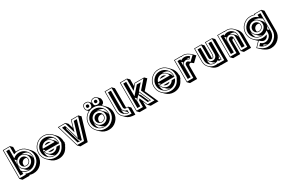

<svg xmlns="http://www.w3.org/2000/svg" viewBox="158 -2262 6099 4109"><g transform="rotate(-30 3207.0 -207.5)"><path d="M475.6 -322.8Q513.7 -284.2 520 -232.4Q521 -239.3 521.5 -246.1Q522 -252.9 522 -259.8Q522 -329.6 480.5 -383.8Q427.2 -421.4 361.3 -421.4Q354.5 -421.4 348.1 -420.9Q341.8 -420.4 335.4 -419.4Q388.2 -412.6 426.3 -374Q433.6 -366.2 440.4 -358.4L474.6 -324.2H474.1ZM312.5 -51.3Q318.8 -51.3 324.7 -51.5Q330.6 -51.8 336.4 -52.2Q285.6 -59.6 248.5 -97.7L215.3 -130.9Q207.5 -136.7 198.7 -145.5Q175.3 -169.4 163.6 -197.8Q151.9 -226.1 151.9 -259.8Q151.9 -319.8 189 -363.3L154.3 -397.9L151.9 -395.5V-584H151.4V-51.3H151.9V-124.5Q230 -51.3 312.5 -51.3ZM312.5 -164.1Q351.6 -164.1 379.9 -192.4Q408.7 -221.2 408.7 -259.8Q408.7 -271 406.2 -280.8Q403.8 -290.5 399.4 -300.3Q382.3 -308.1 361.3 -308.1Q321.8 -308.1 293.5 -279.3Q264.6 -250.5 264.6 -210.9Q264.6 -200.7 266.4 -191.2Q268.1 -181.6 272 -172.9Q290 -164.1 312.5 -164.1ZM264.6 -530.3Q275.9 -532.2 287.8 -533.2Q299.8 -534.2 312.5 -534.2Q427.2 -534.2 506.3 -453.6Q511.7 -447.8 517.1 -442.1Q522.5 -436.5 527.3 -430.2L555.7 -402.3Q634.8 -323.7 634.8 -210.9Q634.8 -97.7 554.7 -17.6Q475.6 61.5 361.3 61.5Q310.5 61.5 264.6 44.9V61.5H88.9L41.5 14.2H38.6V-696.8H217.3V-693.8L264.6 -646.5ZM312.5 -39.1Q226.6 -39.1 164.1 -96.7V-39.1H91.8V-643.6H164.1V-423.3Q226.6 -481 312.5 -481Q403.8 -481 469 -416Q534.2 -351.1 534.2 -259.8Q534.2 -168.5 469 -103.8Q403.8 -39.1 312.5 -39.1ZM312.5 -110.8Q374.5 -110.8 418.2 -154.5Q461.9 -198.2 461.9 -259.8Q461.9 -321.8 418.2 -365.2Q374.5 -408.7 312.5 -408.7Q251 -408.7 207.5 -365.2Q164.1 -321.8 164.1 -259.8Q164.1 -198.2 207.5 -154.5Q251 -110.8 312.5 -110.8ZM312.5 -151.9Q268.1 -151.9 236.8 -183.6Q205.1 -215.3 205.1 -259.8Q205.1 -304.2 236.8 -335.9Q268.1 -367.7 312.5 -367.7Q356.9 -367.7 388.7 -335.9Q420.9 -303.7 420.9 -259.8Q420.9 -215.8 388.7 -183.6Q356.9 -151.9 312.5 -151.9ZM312.5 2Q421.9 2 498 -74.2Q575.2 -151.4 575.2 -259.8Q575.2 -368.7 498 -444.8Q421.9 -522 312.5 -522Q253.9 -522 205.1 -500V-684.6H50.8V2H205.1V-20Q253.9 2 312.5 2Z M939.9 -51.3Q946.3 -51.3 952.4 -51.3Q958.5 -51.3 964.8 -52.2Q924.3 -58.1 889.6 -85.9Q886.7 -88.4 884 -90.8Q881.3 -93.3 878.9 -95.7L844.2 -130.4Q841.3 -132.3 839.8 -133.8Q797.4 -167.5 779.8 -234.9Q779.3 -229 779.1 -223.1Q778.8 -217.3 778.8 -210.9Q778.8 -144.5 814 -92.8Q867.7 -51.3 939.9 -51.3ZM988.8 -421.4Q981.4 -421.4 974.4 -420.9Q967.3 -420.4 960.4 -419.4Q1003.9 -414.6 1040 -385.7Q1052.7 -375 1064.5 -360.4L1100.1 -325.2Q1132.8 -292.5 1147.5 -236.3H830.6L789.1 -277.8Q785.6 -267.6 783.2 -257.3Q780.8 -247.1 779.8 -235.8H1147.9Q1148.9 -242.7 1149.2 -248.5Q1149.4 -254.4 1149.4 -259.8Q1149.4 -329.6 1107.9 -383.8Q1054.7 -421.4 988.8 -421.4ZM768.1 -45.4Q757.3 -53.7 746.1 -65.4Q666 -145.5 666 -259.8Q666 -374.5 746.1 -453.1Q825.7 -534.2 939.9 -534.2Q1054.7 -534.2 1133.8 -453.6Q1139.2 -447.8 1144.5 -442.1Q1149.9 -436.5 1154.8 -430.2L1183.1 -402.3Q1262.2 -323.7 1262.2 -210.9Q1262.2 -207.5 1262 -204.8Q1261.7 -202.1 1261.7 -199.7L1270.5 -190.9Q1267.6 -181.2 1264.6 -173.3Q1261.7 -165.5 1259.3 -158.7H1259.8Q1258.8 -156.2 1257.6 -153.1Q1256.3 -149.9 1255.4 -147.5Q1254.9 -142.6 1253.7 -134.8Q1252.4 -127 1252 -123H1244.6Q1204.6 -31.7 1149.4 10.3Q1079.6 61.5 988.8 61.5Q875 61.5 795.9 -17.6ZM864.3 -336.9Q866.7 -339.4 868.7 -340.8Q870.6 -342.3 873 -344.2Q902.3 -367.7 939.9 -367.7Q977.1 -367.7 1006.3 -344.2Q1011.2 -340.3 1015.1 -336.9ZM994.6 -167Q970.7 -151.9 939.9 -151.9Q902.8 -151.9 873 -174.8H873.5Q868.2 -178.2 864.3 -182.6H1014.2Q1003.9 -172.4 994.6 -167ZM1085 -295.9Q1072.8 -344.2 1032.5 -376.5Q992.2 -408.7 939.9 -408.7Q887.7 -408.7 847.7 -376.5Q807.6 -344.2 795.4 -295.9ZM939.9 -39.1Q848.6 -39.1 783.9 -103.8Q719.2 -168.5 719.2 -259.8Q719.2 -351.1 783.9 -416Q848.6 -481 939.9 -481Q1031.2 -481 1096.4 -416Q1161.6 -351.1 1161.6 -259.8Q1161.6 -242.7 1158.2 -223.6H795.4Q807.6 -175.3 847.7 -143.1Q887.7 -110.8 939.9 -110.8Q981.9 -110.8 1016.8 -132.1Q1051.8 -153.3 1070.8 -188H1149.4Q1127 -122.6 1070.1 -80.8Q1013.2 -39.1 939.9 -39.1ZM939.9 2Q1026.4 2 1094.2 -47.4Q1148.9 -87.9 1189 -182.6H1193.4L1195.8 -198.7Q1198.2 -206.1 1201.4 -213.4Q1204.6 -220.7 1207 -229H1199.7Q1200.7 -238.8 1201.7 -246.6Q1202.6 -254.4 1202.6 -259.8Q1202.6 -368.7 1125.5 -444.8Q1049.3 -522 939.9 -522Q831.1 -522 754.9 -444.8Q678.2 -368.7 678.2 -259.8Q678.2 -150.9 754.9 -74.2Q831.1 2 939.9 2Z M1439.5 -421.4Q1466.8 -326.7 1494.4 -235.6Q1522 -144.5 1549.8 -51.3H1588.4L1560.1 -79.1Q1559.6 -78.1 1559.6 -77.1Q1559.6 -76.2 1559.1 -75.2L1456.1 -421.4ZM1538.6 -483.9 1575.2 -361.3Q1581.1 -381.8 1587.4 -401.9Q1593.8 -421.9 1599.6 -441.9Q1606.9 -466.3 1614 -489.5Q1621.1 -512.7 1627.4 -534.2H1813.5L1812.5 -531.2L1860.4 -483.9L1698.2 61.5H1517.6L1470.2 14.2H1467.8L1305.2 -534.2H1490.7L1491.7 -530.8ZM1507.8 -39.1 1376.5 -481H1451.2L1559.1 -118.2L1667 -481H1742.2L1610.8 -39.1ZM1641.6 2 1797.4 -522H1636.2Q1618.7 -462.4 1598.9 -396Q1579.1 -329.6 1559.1 -262.7L1481.9 -522H1321.3L1476.6 2Z M2224.1 -531.2Q2221.7 -532.7 2219.7 -534.2Q2217.8 -535.6 2215.8 -537.1L2214.8 -531.7Q2217.3 -531.2 2220 -530.8Q2222.7 -530.3 2225.1 -529.8ZM2177.2 -51.3Q2183.6 -51.3 2189.5 -51.5Q2195.3 -51.8 2201.2 -52.2Q2150.9 -59.6 2112.8 -97.7L2078.6 -131.3Q2070.3 -137.7 2063 -145.5Q2023.4 -185.5 2017.1 -237.8Q2016.1 -231 2016.1 -224.4Q2016.1 -217.8 2016.1 -210.9Q2016.1 -144.5 2051.3 -92.8Q2105 -51.3 2177.2 -51.3ZM2340.3 -322.8Q2378.4 -284.7 2384.8 -233.9Q2386.2 -246.1 2386.2 -259.8Q2386.2 -330.6 2344.7 -384.3Q2293 -421.4 2226.1 -421.4Q2211.4 -421.4 2197.8 -419.9Q2252.4 -413.6 2291 -374Q2298.3 -366.2 2305.2 -358.4L2339.4 -324.2H2338.9ZM2177.2 -164.1Q2216.3 -164.1 2244.6 -192.4Q2273.4 -221.2 2273.4 -259.8Q2273.4 -271 2271 -280.8Q2268.6 -290.5 2264.2 -300.3Q2247.1 -308.1 2226.1 -308.1Q2186.5 -308.1 2157.7 -279.3H2157.2Q2129.4 -250 2129.4 -210.9Q2129.4 -200.7 2131.1 -191.2Q2132.8 -181.6 2136.7 -172.9Q2154.8 -164.1 2177.2 -164.1ZM2003.4 -46.4Q1993.2 -55.2 1982.9 -65.4Q1903.3 -146.5 1903.3 -259.8Q1903.3 -374 1982.9 -453.6Q2015.1 -485.8 2050.8 -504.4L2023.4 -532.2Q1991.7 -553.2 1991.7 -606.9Q1991.7 -696.8 2080.6 -696.8Q2135.3 -696.8 2156.7 -663.1L2192.4 -627Q2201.7 -696.8 2280.8 -696.8Q2335.4 -696.8 2356.4 -664.1L2395.5 -625Q2417.5 -603 2417.5 -558.1Q2417.5 -481.9 2351.1 -471.7Q2356.4 -467.8 2361.3 -463.1Q2366.2 -458.5 2371.1 -453.6Q2376.5 -447.8 2381.8 -442.1Q2387.2 -436.5 2392.1 -430.2L2420.4 -402.3Q2499.5 -323.7 2499.5 -210.9Q2499.5 -97.7 2419.4 -17.6Q2340.3 61.5 2226.1 61.5Q2113.3 61.5 2032.7 -17.6ZM2177.2 -39.1Q2085.9 -39.1 2021.2 -103.8Q1956.5 -168.5 1956.5 -259.8Q1956.5 -351.1 2021.2 -416Q2085.9 -481 2177.2 -481Q2268.6 -481 2333.5 -416Q2398.4 -351.1 2398.4 -259.8Q2398.4 -168.5 2333.5 -103.8Q2268.6 -39.1 2177.2 -39.1ZM2177.2 -110.8Q2239.3 -110.8 2283 -154.5Q2326.7 -198.2 2326.7 -259.8Q2326.7 -321.8 2283 -365.2Q2239.3 -408.7 2177.2 -408.7Q2115.7 -408.7 2072 -365.2Q2028.3 -321.8 2028.3 -259.8Q2028.3 -198.2 2072 -154.5Q2115.7 -110.8 2177.2 -110.8ZM2280.8 -571.3Q2244.6 -571.3 2244.6 -606.9Q2244.6 -643.6 2280.8 -643.6Q2316.9 -643.6 2316.9 -606.9Q2316.9 -571.3 2280.8 -571.3ZM2080.6 -571.3Q2044.9 -571.3 2044.9 -606.9Q2044.9 -643.6 2080.6 -643.6Q2116.7 -643.6 2116.7 -606.9Q2116.7 -571.3 2080.6 -571.3ZM2080.6 -530.3Q2158.2 -530.3 2158.2 -606.9Q2158.2 -684.6 2080.6 -684.6Q2003.9 -684.6 2003.9 -606.9Q2003.9 -530.3 2080.6 -530.3ZM2280.8 -530.3Q2357.9 -530.3 2357.9 -606.9Q2357.9 -684.6 2280.8 -684.6Q2203.6 -684.6 2203.6 -606.9Q2203.6 -530.3 2280.8 -530.3ZM2177.2 -151.9Q2132.8 -151.9 2101.1 -183.6Q2069.8 -215.3 2069.8 -259.8Q2069.8 -304.2 2101.1 -335.9Q2132.8 -367.7 2177.2 -367.7Q2221.7 -367.7 2253.4 -335.9Q2285.6 -303.7 2285.6 -259.8Q2285.6 -215.8 2253.4 -183.6Q2221.7 -151.9 2177.2 -151.9ZM2177.2 2Q2286.6 2 2362.8 -74.2Q2439.9 -151.4 2439.9 -259.8Q2439.9 -368.7 2362.8 -444.8Q2286.6 -522 2177.2 -522Q2068.8 -522 1991.7 -444.8Q1915.5 -368.7 1915.5 -259.8Q1915.5 -150.9 1991.7 -74.2Q2068.4 2 2177.2 2Z M2763.2 -69.3Q2757.3 -73.2 2750.5 -80.1L2712.4 -118.2Q2709.5 -120.6 2706.5 -122.8Q2703.6 -125 2700.7 -127.9Q2668.5 -157.7 2666.5 -200.7V-584H2666V-152.8Q2667 -131.8 2671.9 -113.3Q2676.8 -94.7 2686.5 -78.1Q2720.7 -54.7 2763.2 -51.8ZM2829.1 -161.1 2876.5 -113.8V62Q2806.2 61 2754.6 45.9Q2703.1 30.8 2670.9 0L2669.4 -1L2632.3 -38.1Q2626.5 -42.5 2621.1 -47.9Q2556.2 -109.9 2553.2 -199.7V-696.8H2731.9V-693.8L2779.3 -646.5V-166Q2789.1 -165 2801.5 -164.6Q2814 -164.1 2829.1 -164.1ZM2775.4 -39.1Q2707 -39.6 2658 -86.4Q2608.9 -133.3 2606.4 -201.2V-643.6H2678.7V-201.2Q2681.2 -163.1 2709 -137Q2736.8 -110.8 2775.4 -110.8ZM2816.9 -151.9Q2752.9 -151.9 2737.3 -166Q2722.2 -181.2 2719.7 -201.7V-684.6H2565.4V-200.2Q2568.4 -115.2 2629.4 -56.6Q2660.2 -27.3 2707 -12.9Q2753.9 1.5 2816.9 2.4Z M3043.5 -183.1 3079.6 -224.1 3045.9 -258.8Q3043.9 -256.8 3043.5 -255.9ZM3189.5 -243.2 3273.9 -51.3H3300.3Q3293.5 -66.9 3286.1 -83.5Q3278.8 -100.1 3272 -116.2Q3251 -164.1 3228.3 -215.3Q3205.6 -266.6 3184.1 -314Q3176.3 -305.2 3168.9 -296.1Q3161.6 -287.1 3153.8 -278.8ZM3156.7 -483.4Q3165.5 -494.1 3175.3 -504.9Q3182.1 -512.2 3188.7 -519.8Q3195.3 -527.3 3201.2 -534.2H3439.9L3438 -531.7L3485.8 -483.9L3299.8 -272.9Q3316.4 -235.4 3335.2 -192.4Q3354 -149.4 3373.5 -105.5Q3382.8 -85 3392.8 -62.3Q3402.8 -39.6 3412.6 -17.3Q3422.4 4.9 3431.4 25.1Q3440.4 45.4 3447.8 61.5H3255.9L3208.5 14.2H3206.1L3156.7 -96.7V61.5H2981L2933.6 14.2H2930.7V-696.8H3109.4V-693.8L3156.7 -646.5ZM2983.9 -39.1V-643.6H3055.7V-288.1L3225.6 -481H3321.3L3190.4 -331.5L3319.3 -39.1H3240.7L3137.7 -272.5L3055.7 -178.7V-39.1ZM3097.2 2V-163.1Q3105.5 -172.9 3112.3 -180.7Q3119.1 -188.5 3126 -196.3L3213.9 2H3382.3Q3367.7 -31.7 3349.4 -73.2Q3331.1 -114.7 3311.8 -158.2Q3292.5 -201.7 3273.4 -244.6Q3254.4 -287.6 3238.3 -324.2L3412.6 -522H3207Q3181.2 -492.2 3153.6 -460.9Q3126 -429.7 3097.2 -397V-684.6H2942.9V2Z M3787.1 -51.3Q3793.5 -51.3 3799.6 -51.3Q3805.7 -51.3 3812 -52.2Q3771.5 -58.1 3736.8 -85.9Q3733.9 -88.4 3731.2 -90.8Q3728.5 -93.3 3726.1 -95.7L3691.4 -130.4Q3688.5 -132.3 3687 -133.8Q3644.5 -167.5 3627 -234.9Q3626.5 -229 3626.2 -223.1Q3626 -217.3 3626 -210.9Q3626 -144.5 3661.1 -92.8Q3714.8 -51.3 3787.1 -51.3ZM3835.9 -421.4Q3828.6 -421.4 3821.5 -420.9Q3814.5 -420.4 3807.6 -419.4Q3851.1 -414.6 3887.2 -385.7Q3899.9 -375 3911.6 -360.4L3947.3 -325.2Q3980 -292.5 3994.6 -236.3H3677.7L3636.2 -277.8Q3632.8 -267.6 3630.4 -257.3Q3627.9 -247.1 3627 -235.8H3995.1Q3996.1 -242.7 3996.3 -248.5Q3996.6 -254.4 3996.6 -259.8Q3996.6 -329.6 3955.1 -383.8Q3901.9 -421.4 3835.9 -421.4ZM3615.2 -45.4Q3604.5 -53.7 3593.3 -65.4Q3513.2 -145.5 3513.2 -259.8Q3513.2 -374.5 3593.3 -453.1Q3672.9 -534.2 3787.1 -534.2Q3901.9 -534.2 3981 -453.6Q3986.3 -447.8 3991.7 -442.1Q3997.1 -436.5 4002 -430.2L4030.3 -402.3Q4109.4 -323.7 4109.4 -210.9Q4109.4 -207.5 4109.1 -204.8Q4108.9 -202.1 4108.9 -199.7L4117.7 -190.9Q4114.7 -181.2 4111.8 -173.3Q4108.9 -165.5 4106.4 -158.7H4106.9Q4106 -156.2 4104.7 -153.1Q4103.5 -149.9 4102.5 -147.5Q4102.1 -142.6 4100.8 -134.8Q4099.6 -127 4099.1 -123H4091.8Q4051.8 -31.7 3996.6 10.3Q3926.8 61.5 3835.9 61.5Q3722.2 61.5 3643.1 -17.6ZM3711.4 -336.9Q3713.9 -339.4 3715.8 -340.8Q3717.8 -342.3 3720.2 -344.2Q3749.5 -367.7 3787.1 -367.7Q3824.2 -367.7 3853.5 -344.2Q3858.4 -340.3 3862.3 -336.9ZM3841.8 -167Q3817.9 -151.9 3787.1 -151.9Q3750 -151.9 3720.2 -174.8H3720.7Q3715.3 -178.2 3711.4 -182.6H3861.3Q3851.1 -172.4 3841.8 -167ZM3932.1 -295.9Q3919.9 -344.2 3879.6 -376.5Q3839.4 -408.7 3787.1 -408.7Q3734.9 -408.7 3694.8 -376.5Q3654.8 -344.2 3642.6 -295.9ZM3787.1 -39.1Q3695.8 -39.1 3631.1 -103.8Q3566.4 -168.5 3566.4 -259.8Q3566.4 -351.1 3631.1 -416Q3695.8 -481 3787.1 -481Q3878.4 -481 3943.6 -416Q4008.8 -351.1 4008.8 -259.8Q4008.8 -242.7 4005.4 -223.6H3642.6Q3654.8 -175.3 3694.8 -143.1Q3734.9 -110.8 3787.1 -110.8Q3829.1 -110.8 3864 -132.1Q3898.9 -153.3 3918 -188H3996.6Q3974.1 -122.6 3917.2 -80.8Q3860.4 -39.1 3787.1 -39.1ZM3787.1 2Q3873.5 2 3941.4 -47.4Q3996.1 -87.9 4036.1 -182.6H4040.5L4043 -198.7Q4045.4 -206.1 4048.6 -213.4Q4051.8 -220.7 4054.2 -229H4046.9Q4047.9 -238.8 4048.8 -246.6Q4049.8 -254.4 4049.8 -259.8Q4049.8 -368.7 3972.7 -444.8Q3896.5 -522 3787.1 -522Q3678.2 -522 3602.1 -444.8Q3525.4 -368.7 3525.4 -259.8Q3525.4 -150.9 3602.1 -74.2Q3678.2 2 3787.1 2Z M4482.4 -417.5Q4465.3 -421.4 4448.2 -421.4Q4441.9 -421.4 4435.8 -420.7Q4429.7 -419.9 4422.9 -418.9Q4444.3 -414.6 4464.4 -399.9ZM4288.6 -51.3H4289.1Q4289.1 -85 4289.1 -117.9Q4289.1 -150.9 4289.6 -184.1Q4289.6 -196.8 4289.6 -214.6Q4289.6 -232.4 4289.8 -251.2Q4290 -270 4290 -287.8Q4290 -305.7 4290 -318.8Q4291 -340.8 4299.8 -358.6Q4308.6 -376.5 4324.2 -391.1L4325.7 -392.6L4296.9 -421.4H4288.6ZM4592.8 -432.1 4640.6 -384.3 4514.2 -264.2Q4464.8 -308.1 4448.2 -308.1Q4429.2 -308.1 4417 -296.4H4417.5Q4410.6 -289.6 4407 -282.7Q4403.3 -275.9 4402.8 -269Q4402.8 -233.9 4402.6 -193.1Q4402.3 -152.3 4402.3 -109.4Q4402.3 -87.9 4402.3 -64.9Q4402.3 -42 4402.3 -19.8Q4402.3 2.4 4402.1 23.2Q4401.9 43.9 4401.9 61.5H4226.1L4178.7 14.2H4175.8V-534.2H4354.5V-531.2L4356 -529.3Q4377 -534.2 4399.4 -534.2Q4443.8 -534.2 4491.9 -509.5Q4540 -484.9 4593.8 -433.1ZM4464.8 -383.3Q4436.5 -408.7 4399.4 -408.7Q4360.8 -408.7 4332.8 -382.6Q4304.7 -356.4 4302.2 -318.8L4301.3 -39.1H4229V-481H4301.3V-449.2Q4344.2 -481 4399.4 -481Q4467.3 -481 4516.1 -433.6Q4516.6 -433.1 4517.1 -433.1ZM4576.2 -433.1Q4529.3 -478.5 4485.6 -500.2Q4441.9 -522 4399.4 -522Q4368.7 -522 4342.3 -514.2V-522H4188V2H4342.3Q4342.3 -32.7 4342.5 -74.2Q4342.8 -115.7 4342.8 -158.4Q4342.8 -201.2 4343 -242.4Q4343.3 -283.7 4343.3 -318.8V-317.9Q4344.7 -336.9 4360.8 -353Q4377 -367.7 4399.4 -367.7Q4420.9 -367.7 4465.3 -327.6Z M5016.1 -79.1 5043.9 -51.3H5052.7V-141.6H5049.8Q5044.9 -106.4 5017.1 -80.1ZM4785.2 -152.8Q4786.1 -131.8 4791 -113.3Q4795.9 -94.7 4806.2 -78.1Q4844.7 -52.2 4894.5 -51.3Q4900.4 -51.3 4906.2 -52Q4912.1 -52.7 4918.5 -53.7Q4904.3 -57.1 4892.1 -63.5Q4879.9 -69.8 4869.6 -80.1L4831.1 -118.7Q4828.1 -121.1 4825.2 -123.3Q4822.3 -125.5 4819.8 -127.9Q4787.6 -157.7 4785.6 -200.7V-421.4H4785.2ZM5118.2 -534.2V-531.2L5165.5 -483.9V61.5H4990.2L4986.3 57.6Q4975.1 59.6 4964.6 60.5Q4954.1 61.5 4943.4 61.5Q4854.5 60.5 4790 0Q4789.1 -1 4787.8 -2Q4786.6 -2.9 4785.6 -3.9L4752 -37.1Q4749 -39.6 4746.1 -42.2Q4743.2 -44.9 4740.2 -47.9Q4675.3 -109.9 4672.4 -199.7V-534.2H4851.1V-531.2L4898.4 -483.9V-164.1Q4914.1 -165 4923.8 -174.8Q4928.7 -179.7 4933.1 -195.8Q4937.5 -211.9 4939.9 -232.4V-534.2ZM5064.9 -481V-39.1H4993.2V-70.3Q4948.7 -39.1 4894.5 -39.1Q4826.2 -39.6 4777.1 -86.4Q4728 -133.3 4725.6 -201.2V-481H4797.9V-201.2Q4800.3 -163.1 4828.1 -137Q4856 -110.8 4894.5 -110.8Q4933.1 -110.8 4960.9 -137Q4988.8 -163.1 4991.2 -201.2H4993.2V-481ZM4952.1 -522V-231.4Q4947.3 -180.7 4932.6 -166Q4917 -151.9 4894.5 -151.9Q4872.1 -151.9 4856.4 -166Q4841.3 -181.2 4838.9 -201.7V-522H4684.6V-200.2Q4687.5 -115.2 4748.5 -56.6Q4779.3 -27.3 4815.4 -12.9Q4851.6 1.5 4894.5 2Q4909.2 2 4923.6 0Q4938 -2 4952.1 -5.9V2H5106V-522Z M5355 -51.3H5355.5Q5355.5 -85 5355.5 -117.9Q5355.5 -150.9 5356 -184.1Q5356 -196.8 5356 -214.6Q5356 -232.4 5356.2 -251.2Q5356.4 -270 5356.4 -287.8Q5356.4 -305.7 5356.4 -318.8Q5357.4 -340.8 5366.2 -358.6Q5375 -376.5 5390.6 -391.1L5392.1 -392.6L5363.3 -421.4H5355ZM5622.1 -227.5Q5622.1 -250.5 5622.3 -272.9Q5622.6 -295.4 5622.6 -318.4Q5620.6 -363.3 5595.2 -399.4Q5559.1 -421.4 5514.6 -421.4Q5501.5 -421.4 5488.3 -418.5Q5517.1 -412.1 5540 -391.1Q5543.9 -387.2 5547.4 -383.1Q5550.8 -378.9 5554.2 -374.5L5587.9 -341.3L5590.8 -338.4Q5605 -324.7 5613 -307.1Q5621.1 -289.6 5622.1 -270ZM5669.9 -419.4Q5731.4 -357.9 5735.4 -271V61.5L5559.6 61L5512.2 13.7H5509.3V-308.1Q5494.1 -306.2 5483.9 -296.4Q5471.2 -285.2 5468.3 -268.1V61.5H5292.5L5245.1 14.2H5242.2V-534.2H5420.9V-531.2L5422.4 -529.3Q5443.4 -534.2 5465.8 -534.2Q5510.3 -534.2 5549.1 -518.6Q5587.9 -502.9 5619.1 -472.2Q5624.5 -466.8 5629.2 -461.4Q5633.8 -456.1 5638.7 -450.7ZM5295.4 -39.1V-481H5367.7V-449.2Q5410.6 -481 5465.8 -481Q5533.7 -481 5582.8 -433.6Q5631.8 -386.2 5634.8 -318.8H5634.3V-39.1L5562.5 -39.6V-318.8Q5560.1 -356.4 5532 -382.6Q5503.9 -408.7 5465.8 -408.7Q5427.2 -408.7 5399.2 -382.6Q5371.1 -356.4 5368.7 -318.8H5367.7V-39.1ZM5408.7 2V-317.4Q5411.6 -338.4 5427.7 -353Q5443.8 -367.7 5465.8 -367.7Q5487.8 -367.7 5503.4 -353Q5511.2 -345.7 5515.6 -336.7Q5520 -327.6 5521.5 -317.9V1.5L5675.8 2V-319.8Q5671.9 -404.3 5610.8 -463.4H5611.3Q5551.3 -522 5465.8 -522Q5435.1 -522 5408.7 -514.2V-522H5254.4V2Z M5981.9 155.3Q6017.6 169.4 6058.6 169.4Q6071.3 169.4 6084.5 168Q6061.5 165 6041.5 155.8Q6021.5 146.5 6004.4 131.8ZM6267.6 -205.1Q6265.6 -150.4 6230.5 -108.9L6267.6 -72.3ZM5897 -210.9Q5897 -177.2 5906 -147.7Q5915 -118.2 5933.6 -91.8Q5988.3 -51.3 6058.6 -51.3Q6070.3 -51.3 6082 -52.7Q6031.7 -60.1 5994.1 -97.7L5960.9 -130.9Q5953.1 -136.7 5944.3 -145.5Q5904.3 -186.5 5898.4 -239.7Q5897.5 -232.4 5897.2 -225.3Q5897 -218.3 5897 -210.9ZM6107.4 -421.4Q6100.1 -421.4 6093 -420.9Q6085.9 -420.4 6079.1 -419.4Q6131.3 -413.6 6172.4 -374Q6176.8 -369.6 6180.7 -365.2Q6184.6 -360.8 6188.5 -356L6221.7 -322.8Q6267.6 -276.9 6267.6 -210.9V-350.1Q6189 -421.4 6107.4 -421.4ZM6058.6 -164.1Q6097.2 -164.1 6126 -191.9Q6140.1 -206.1 6147.2 -222.7Q6154.3 -239.3 6154.3 -259.8Q6154.3 -281.7 6145.5 -300.3Q6127.9 -308.1 6107.4 -308.1Q6067.9 -308.1 6039.1 -279.3Q6010.3 -250.5 6010.3 -210.9Q6010.3 -189.9 6017.6 -173.3Q6035.6 -164.1 6058.6 -164.1ZM5940.9 6.3Q5934.1 1 5927.2 -4.9Q5920.4 -10.7 5914.1 -17.6L5886.7 -44.9Q5880.9 -49.8 5875.2 -54.9Q5869.6 -60.1 5864.3 -65.4Q5784.2 -145.5 5784.2 -259.8Q5784.2 -374.5 5864.3 -453.1Q5943.8 -534.2 6058.6 -534.2Q6085.4 -534.2 6108.4 -530.3Q6131.3 -526.4 6154.3 -518.1V-534.2H6333V-531.2L6380.4 -483.9V9.8Q6380.4 123 6300.8 202.6Q6220.7 282.7 6107.4 282.7Q5996.6 282.7 5881.3 170.9L5854 143.6Q5848.1 138.2 5842.3 132.8Q5836.4 127.4 5830.6 122.1ZM5955.1 68.4Q5998 109.9 6058.6 109.9Q6120.1 109.9 6164.1 66.2Q6208 22.5 6208 -39.1V-96.7Q6144 -39.1 6058.6 -39.1Q5967.3 -39.1 5902.3 -103.8Q5837.4 -168.5 5837.4 -259.8Q5837.4 -351.1 5902.3 -416Q5967.3 -481 6058.6 -481Q6144 -481 6208 -423.3V-481H6279.8V-39.1Q6279.8 52.2 6214.8 116.9Q6149.9 181.6 6058.6 181.6Q5969.2 181.6 5905.3 120.1ZM6058.6 -110.8Q6120.1 -110.8 6164.1 -154.5Q6208 -198.2 6208 -259.8Q6208 -321.8 6164.1 -365.2Q6120.1 -408.7 6058.6 -408.7Q5996.6 -408.7 5953.1 -365.2Q5909.7 -321.8 5909.7 -259.8Q5909.7 -198.2 5953.1 -154.5Q5996.6 -110.8 6058.6 -110.8ZM6058.6 -151.9Q6014.2 -151.9 5982.4 -183.6Q5950.7 -215.3 5950.7 -259.8Q5950.7 -304.2 5982.4 -335.9Q6014.2 -367.7 6058.6 -367.7Q6103 -367.7 6134.8 -335.9Q6166.5 -303.2 6166.5 -259.8Q6166.5 -216.3 6134.8 -183.6Q6103 -151.9 6058.6 -151.9ZM5847.7 121.6Q5952.1 223.1 6058.6 223.1Q6167 223.1 6244.1 146Q6320.8 69.3 6320.8 -39.1V-522H6166.5V-499.5Q6140.6 -511.7 6114.7 -516.8Q6088.9 -522 6058.6 -522Q5949.2 -522 5873 -444.8Q5796.4 -368.7 5796.4 -259.8Q5796.4 -150.9 5873 -74.2Q5949.2 2 6058.6 2Q6115.7 2 6165 -20Q6162.1 -3.9 6154.5 10.3Q6147 24.4 6134.8 37.1Q6103 68.8 6058.6 68.8Q6015.1 68.8 5954.6 9.8Z"/></g></svg>

Font: Gondrin
Style: Regular
Weight: 400
Designer: Peter Wiegel, original typeface by Carl Albert Fahrenwaldt 1901
Foundry: Peter Wiegel
Version: Version 1.000 2010 initial release